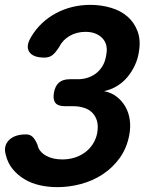

<svg xmlns="http://www.w3.org/2000/svg" viewBox="-27 -760 647 790"><path d="M101 -608Q120 -640 146 -664.5Q172 -689 204 -706Q236 -723 271.5 -731.5Q307 -740 345 -740Q389 -740 429.5 -728Q470 -716 498 -691.5Q526 -667 539.5 -630Q553 -593 544 -544Q540 -517 527.5 -490.5Q515 -464 497 -442.5Q479 -421 454.5 -406Q430 -391 401 -385Q432 -379 454 -361.5Q476 -344 489.5 -320Q503 -296 507 -266.5Q511 -237 505 -205Q495 -151 466 -110.5Q437 -70 396 -43Q355 -16 306.5 -3Q258 10 209 10Q171 10 136 2Q101 -6 73 -23Q45 -40 25 -64.5Q5 -89 -3 -122Q-14 -159 9.5 -183Q33 -207 80 -207Q96 -207 106.5 -197.5Q117 -188 127 -165Q130 -149 140 -137.5Q150 -126 164 -118.5Q178 -111 194.5 -107.5Q211 -104 230 -104Q255 -104 278.5 -111Q302 -118 321.5 -132Q341 -146 354.5 -166.5Q368 -187 373 -213Q378 -242 372 -262.5Q366 -283 352.5 -296.5Q339 -310 318.5 -316.5Q298 -323 274 -323H241Q212 -323 201 -336.5Q190 -350 195 -379Q200 -407 216 -420.5Q232 -434 260 -434H294Q313 -434 331.5 -439.5Q350 -445 366 -456.5Q382 -468 394 -487Q406 -506 410 -533Q419 -578 393.5 -603.5Q368 -629 325 -629Q289 -629 260 -612.5Q231 -596 216 -566Q200 -541 187 -532Q174 -523 156 -523Q109 -523 93.5 -546.5Q78 -570 101 -608Z"/></svg>

Font: Maple Mono
Style: Bold Italic
Weight: 700
Italic angle: -10°
Monospace: yes
Designer: subframe7536
Version: Version 7.000